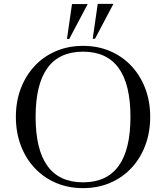

<svg xmlns="http://www.w3.org/2000/svg" viewBox="-20 -961 858 992"><path d="M409 11Q333 11 269.5 -16Q206 -43 159.5 -92.5Q113 -142 87.5 -209.5Q62 -277 62 -357Q62 -437 87.5 -504Q113 -571 159.5 -620.5Q206 -670 269.5 -697Q333 -724 409 -724Q485 -724 548.5 -697Q612 -670 658.5 -620.5Q705 -571 730.5 -504Q756 -437 756 -357Q756 -277 730.5 -209.5Q705 -142 658.5 -92.5Q612 -43 548.5 -16Q485 11 409 11ZM409 -19Q654 -19 654 -357Q654 -694 409 -694Q164 -694 164 -357Q164 -19 409 -19ZM326 -760 352 -940H433L338 -760ZM459 -761 485 -941H566L471 -761Z"/></svg>

Font: Baskervville
Style: Regular
Weight: 400
Designer: Alexis Faudot, Rémi Forte, Morgane Pierson, Rafael Ribas, Tanguy Vanlaeys, Rosalie Wagner, Thomas Huot-Marchand
Foundry: ANRT
Version: Version 1.100